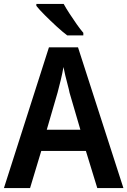

<svg xmlns="http://www.w3.org/2000/svg" viewBox="-20 -957 648 977"><path d="M475 0 417 -189H190L133 0H0L229 -716H377L608 0ZM334 -485Q331 -501 324.5 -525Q318 -549 312 -574Q306 -599 303 -616Q298 -586 289 -549Q280 -512 273 -486L218 -297H389ZM304 -937Q316 -915 334 -887.5Q352 -860 370.5 -833.5Q389 -807 404 -790V-777H322Q299 -794 268 -822.5Q237 -851 208.5 -879.5Q180 -908 165 -927V-937Z"/></svg>

Font: Noto Sans Khmer UI SemiCondensed SemiBold
Style: Regular
Weight: 600
Width: 4
Designer: Danh Hong and the Monotype Design Team
Foundry: Monotype Imaging Inc.
Version: Version 2.002; ttfautohint (v1.8.4.7-5d5b)